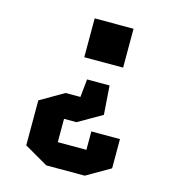

<svg xmlns="http://www.w3.org/2000/svg" viewBox="-109 -588 808 907"><g transform="rotate(15 295.0 -135.0)"><path d="M273 -124 282 -212H392L402 -71L286 -4H225V110H365V20H505V163L389 230H201L85 163V-57L201 -124ZM432 -500V-310H242V-500Z"/></g></svg>

Font: Quantico
Style: Bold
Weight: 700
Designer: Matt Desmond
Foundry: MADtype
Version: Version 2.002